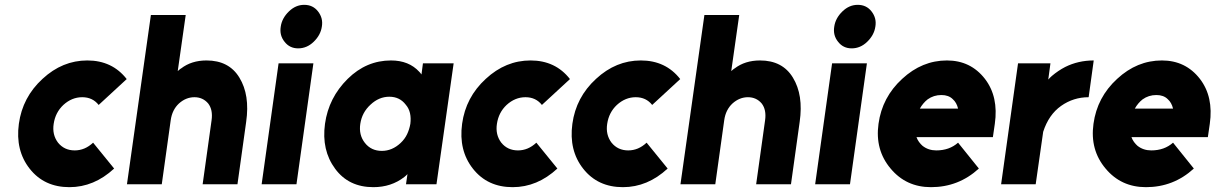

<svg xmlns="http://www.w3.org/2000/svg" viewBox="-20 -762 5027 794"><path d="M341 -512Q238 -512 156 -436Q73 -360 58 -250Q43 -140 103 -64Q163 12 267 12Q369 12 452 -65L365 -172Q331 -140 289 -140Q246 -140 220 -172Q195 -205 202 -250Q209 -297 242 -328Q277 -360 320 -360Q363 -360 388 -328L504 -435Q444 -512 341 -512Z M962 0 998 -258Q1006 -314 999 -359.5Q992 -405 970 -441Q927 -512 834 -512Q772 -512 729 -479Q725 -477 722 -474Q719 -471 715 -468L748 -700H604L505 0H649L686 -265Q692 -308 720 -334Q749 -360 784 -360Q819 -360 841 -334Q861 -308 855 -265L818 0Z M1062 0H1206L1276 -500H1132ZM1311 -652Q1317 -687 1295 -715Q1274 -742 1238 -742Q1203 -742 1175 -715Q1146 -687 1141 -652Q1135 -616 1157 -589Q1178 -562 1213 -562Q1249 -562 1277 -589Q1306 -617 1311 -652Z M1729 -500 1723 -454Q1721 -457 1718.5 -460Q1716 -463 1714 -465Q1671 -512 1597 -512Q1495 -512 1418 -436Q1339 -358 1324 -250Q1309 -141 1366 -64Q1422 12 1524 12Q1598 12 1652 -30Q1656 -33 1659 -36Q1662 -39 1665 -42L1659 0H1785L1856 -500ZM1590 -362Q1633 -362 1658 -329Q1671 -314 1675.5 -294Q1680 -274 1677 -250Q1673 -227 1663.5 -207Q1654 -187 1637 -171Q1602 -138 1559 -138Q1515 -138 1489 -171Q1463 -204 1470 -250Q1477 -297 1512 -329Q1547 -362 1590 -362Z M2174 -512Q2071 -512 1989 -436Q1906 -360 1891 -250Q1876 -140 1936 -64Q1996 12 2100 12Q2202 12 2285 -65L2198 -172Q2164 -140 2122 -140Q2079 -140 2053 -172Q2028 -205 2035 -250Q2042 -297 2075 -328Q2110 -360 2153 -360Q2196 -360 2221 -328L2337 -435Q2277 -512 2174 -512Z M2630 -512Q2527 -512 2445 -436Q2362 -360 2347 -250Q2332 -140 2392 -64Q2452 12 2556 12Q2658 12 2741 -65L2654 -172Q2620 -140 2578 -140Q2535 -140 2509 -172Q2484 -205 2491 -250Q2498 -297 2531 -328Q2566 -360 2609 -360Q2652 -360 2677 -328L2793 -435Q2733 -512 2630 -512Z M3251 0 3287 -258Q3295 -314 3288 -359.5Q3281 -405 3259 -441Q3216 -512 3123 -512Q3061 -512 3018 -479Q3014 -477 3011 -474Q3008 -471 3004 -468L3037 -700H2893L2794 0H2938L2975 -265Q2981 -308 3009 -334Q3038 -360 3073 -360Q3108 -360 3130 -334Q3150 -308 3144 -265L3107 0Z M3351 0H3495L3565 -500H3421ZM3600 -652Q3606 -687 3584 -715Q3563 -742 3527 -742Q3492 -742 3464 -715Q3435 -687 3430 -652Q3424 -616 3446 -589Q3467 -562 3502 -562Q3538 -562 3566 -589Q3595 -617 3600 -652Z M4086 -195 4094 -250Q4110 -362 4053 -436Q3994 -512 3896 -512Q3793 -512 3711 -436Q3628 -360 3613 -250Q3598 -142 3663 -65Q3727 12 3830 12Q3944 12 4028 -65L3942 -172Q3906 -140 3852 -140Q3819 -140 3795 -159Q3787 -166 3780.5 -175Q3774 -184 3770 -195ZM3873 -369Q3903 -369 3920 -352Q3936 -338 3942 -313H3784Q3797 -336 3816 -351Q3841 -369 3873 -369Z M4190 -500 4120 0H4263L4294 -217Q4317 -288 4368 -324Q4419 -360 4482 -360L4503 -512Q4439 -512 4385 -485Q4356 -470 4330 -448Q4326 -445 4322.5 -441Q4319 -437 4315 -433L4324 -500Z M4975 -195 4983 -250Q4999 -362 4942 -436Q4883 -512 4785 -512Q4682 -512 4600 -436Q4517 -360 4502 -250Q4487 -142 4552 -65Q4616 12 4719 12Q4833 12 4917 -65L4831 -172Q4795 -140 4741 -140Q4708 -140 4684 -159Q4676 -166 4669.5 -175Q4663 -184 4659 -195ZM4762 -369Q4792 -369 4809 -352Q4825 -338 4831 -313H4673Q4686 -336 4705 -351Q4730 -369 4762 -369Z"/></svg>

Font: Unageo
Style: ExtraBold-Italic
Weight: 800
Designer: Richard Sepsi
Foundry: Richard Sepsi
Version: Version 2.000